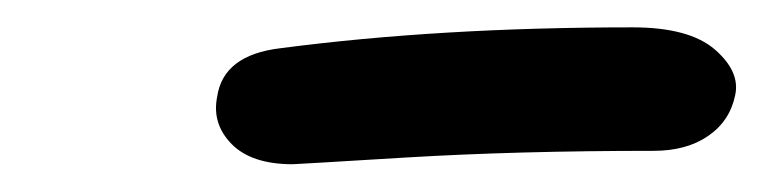

<svg xmlns="http://www.w3.org/2000/svg" viewBox="-20 -741 553 139"><path d="M191.9 -622.1Q162.1 -622.1 147.7 -636.7Q133.3 -651.4 137.2 -670.9Q141.6 -701.2 183.1 -706.1Q298.3 -721.2 438 -721.2Q479 -721.2 497.6 -705.1Q516.1 -689 512.2 -671.9Q508.3 -653.3 492.7 -642.6Q477.1 -631.8 453.1 -631.8Q355 -631.8 274.4 -627Q193.8 -622.1 191.9 -622.1Z"/></svg>

Font: Shantell Sans Irregular
Style: Italic
Weight: 400
Italic angle: -11.31°
Designer: Stephen Nixon, Anya Danilova, Shantell Martin
Foundry: Arrow Type
Version: Version 1.006;[9816181b4]